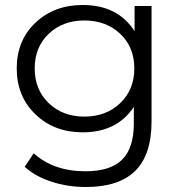

<svg xmlns="http://www.w3.org/2000/svg" viewBox="-20 -550 728 769"><path d="M519 -526H587V-64Q587 70 521.5 134.5Q456 199 324 199Q251 199 185.5 177.5Q120 156 79 118L115 64Q195 136 322 136Q422 136 469 89.5Q516 43 516 -55V-122Q449 -20 311 -20Q197 -20 122 -92Q47 -164 47 -276Q47 -388 122 -459Q197 -530 311 -530Q452 -530 519 -425ZM175 -137Q231 -83 318 -83Q405 -83 461.5 -137Q518 -191 518 -276Q518 -361 461.5 -414.5Q405 -468 318 -468Q231 -468 175 -414.5Q119 -361 119 -276Q119 -191 175 -137Z"/></svg>

Font: Montserrat Alternates
Style: Regular
Weight: 400
Designer: Julieta Ulanovsky
Foundry: Julieta Ulanovsky
Version: Version 7.200;PS 007.200;hotconv 1.0.88;makeotf.lib2.5.64775